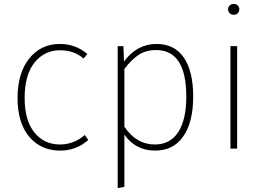

<svg xmlns="http://www.w3.org/2000/svg" viewBox="-20 -754 1336 974"><path d="M284 -531Q364 -531 423 -480L404 -457Q356 -499 285 -499Q205 -499 155 -436.5Q105 -374 105 -257Q105 -143 154.5 -82Q204 -21 284 -21Q354 -21 410 -69L428 -44Q367 10 286 10Q187 10 128 -60.5Q69 -131 69 -257Q69 -383 128 -457Q187 -531 284 -531Z M765 -21Q843 -21 884 -83.5Q925 -146 925 -264Q925 -500 772 -500Q720 -500 683 -475.5Q646 -451 611 -404V-111Q672 -21 765 -21ZM774 -531Q865 -531 912.5 -462Q960 -393 960 -264Q960 -135 910 -62.5Q860 10 767 10Q668 10 611 -71V194L577 200V-520H606L609 -442Q675 -531 774 -531Z M1183 0H1149V-520H1183ZM1165 -734Q1179 -734 1186.5 -726Q1194 -718 1194 -707Q1194 -695 1186.5 -687Q1179 -679 1165 -679Q1153 -679 1145 -687Q1137 -695 1137 -707Q1137 -718 1145 -726Q1153 -734 1165 -734Z"/></svg>

Font: FiraSans
Style: Regular
Weight: 200
Designer: Carrois Corporate & Edenspiekermann AG
Foundry: Carrois Corporate GbR & Edenspiekermann AG
Version: Version 3.106;PS 003.106;hotconv 1.0.70;makeotf.lib2.5.58329